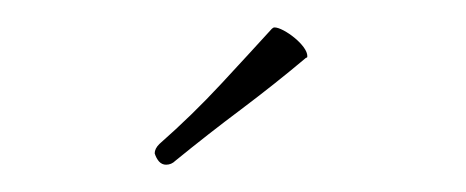

<svg xmlns="http://www.w3.org/2000/svg" viewBox="-20 -375 340 140"><path d="M107.9 -257.8Q105 -254.9 101.1 -254.9Q98.1 -254.9 95.9 -257.3Q93.8 -259.8 92.8 -263.2Q92.8 -266.6 96.2 -270Q120.1 -291 141.6 -314.2Q163.1 -337.4 178.2 -354Q179.2 -355 180.2 -355Q182.6 -355 186.8 -352.8Q190.9 -350.6 194.8 -347.4Q198.7 -344.2 201.4 -340.6Q204.1 -336.9 204.1 -334Q204.1 -333 203.6 -333Q203.1 -333 202.1 -332Q180.7 -314 156 -295.4Q131.3 -276.9 107.9 -257.8Z"/></svg>

Font: Stalemate
Style: Regular
Weight: 400
Designer: Astigmatic (AOETI)
Foundry: Astigmatic (AOETI)
Version: Version 001.000